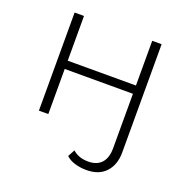

<svg xmlns="http://www.w3.org/2000/svg" viewBox="-128 -642 935 960"><g transform="rotate(20 339.0 -162.0)"><path d="M432 198Q400 198 371 189.5Q342 181 323 163L343 126Q375 155 426 155Q472 155 496.5 128Q521 101 521 50V-240H158V0H108V-522H158V-284H521V-522H571V54Q571 119 535 158.5Q499 198 432 198Z"/></g></svg>

Font: Montserrat Z Light
Style: Regular
Weight: 300
Designer: Julieta Ulanovsky
Foundry: Julieta Ulanovsky
Version: Version 8.000